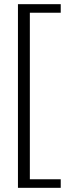

<svg xmlns="http://www.w3.org/2000/svg" viewBox="-20 -770 344 920"><path d="M66 130V-750H271V-709H123V89H271V130Z"/></svg>

Font: Roboto Serif SemiCondensed ExtraLight
Style: Regular
Weight: 250
Width: 4
Designer: Greg Gazdowicz
Foundry: Commercial Type
Version: Version 1.007